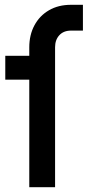

<svg xmlns="http://www.w3.org/2000/svg" viewBox="-20 -780 366 800"><path d="M102 0V-448H2V-547.5H102V-583Q102 -634.5 123.5 -674.5Q145 -714.5 184 -737.2Q223 -760 276 -760H325.5V-652.5H276Q245 -652.5 227.2 -633.2Q209.5 -614 209.5 -583V0Z"/></svg>

Font: Mohave Light SemiBold
Style: Regular
Weight: 600
Version: Version 2.003